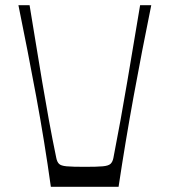

<svg xmlns="http://www.w3.org/2000/svg" viewBox="-20 -720 653 740"><path d="M176 0Q152 -173 119.5 -348.5Q87 -524 51 -700H94Q106 -628 118 -554Q130 -480 142.5 -405.5Q155 -331 168.5 -257Q182 -183 197 -111Q200 -96 207.5 -88.5Q215 -81 237 -79Q259 -77 307 -77Q354 -77 376 -79Q398 -81 406 -88.5Q414 -96 417 -111Q431 -183 444.5 -257Q458 -331 470.5 -405.5Q483 -480 495.5 -554Q508 -628 520 -700H563Q527 -524 495 -348.5Q463 -173 437 0Z"/></svg>

Font: Ojuju
Style: Regular
Weight: 400
Designer: Chisaokwu Joboson, Mirko Velimirovic
Foundry: Udi Foundry
Version: Version 1.000